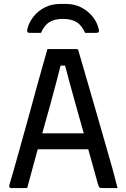

<svg xmlns="http://www.w3.org/2000/svg" viewBox="-20 -955 640 975"><path d="M141 -278H362Q374 -278 385.5 -278Q397 -278 408 -278L436 -288L445 -243L455 -197H151Q148 -197 145.5 -198.5Q143 -200 141.5 -202.5Q140 -205 140 -208ZM118 0Q98 0 78 0Q58 0 37 0Q33 0 30.5 -2Q28 -4 27 -7Q26 -10 27 -14Q38 -50 51 -96Q64 -142 78.5 -194Q93 -246 108.5 -301.5Q124 -357 139 -412Q154 -467 168.5 -520Q183 -573 196.5 -620Q210 -667 221 -706Q261 -706 298.5 -706Q336 -706 367 -706Q371 -706 373.5 -704.5Q376 -703 377.5 -701Q379 -699 379 -695Q399 -626 420 -554Q441 -482 462.5 -407.5Q484 -333 506 -256Q528 -179 551 -99Q557 -74 564 -49.5Q571 -25 577 0Q556 0 535.5 0Q515 0 497 0Q491 0 487.5 -1.5Q484 -3 481.5 -8.5Q479 -14 476 -25Q458 -90 439 -158.5Q420 -227 401 -293.5Q382 -360 364.5 -423Q347 -486 332 -541Q317 -596 306 -639L329 -622H269L292 -639Q281 -595 267.5 -543.5Q254 -492 237.5 -431.5Q221 -371 201.5 -302.5Q182 -234 161 -158.5Q140 -83 118 0ZM188 -788Q174 -788 160 -788Q146 -788 132 -788Q122 -788 119.5 -792.5Q117 -797 119 -809Q129 -845 152 -873Q175 -901 209 -918Q243 -935 285 -935H315Q357 -935 391 -918Q425 -901 448.5 -873Q472 -845 481 -809Q484 -797 481 -792.5Q478 -788 468 -788Q454 -788 440 -788Q426 -788 412 -788Q395 -827 368.5 -843Q342 -859 300 -859Q258 -859 231.5 -843Q205 -827 188 -788Z"/></svg>

Font: RecMonoLinear Nerd Font Mono
Style: Regular
Weight: 400
Monospace: yes
Version: Version 1.085; ttfautohint (v1.8.4.7-5d5b);Nerd Fonts 3.2.1